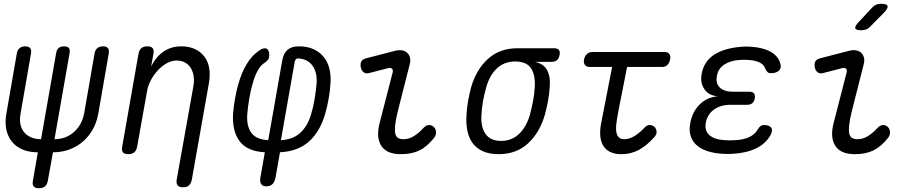

<svg xmlns="http://www.w3.org/2000/svg" viewBox="-20 -805 4840 1015"><path d="M186 190Q166 190 158 180.5Q150 171 154 150L180 0Q119 0 78 -25.5Q37 -51 20 -97.5Q3 -144 14 -206L69 -523Q72 -541 83.5 -550.5Q95 -560 113 -560Q132 -560 139.5 -550.5Q147 -541 144 -523L89 -206Q81 -164 92 -133.5Q103 -103 130.5 -86Q158 -69 197 -69L277 -525Q280 -543 290.5 -551.5Q301 -560 319 -560Q337 -560 344 -551.5Q351 -543 348 -525L268 -69Q308 -69 340.5 -86Q373 -103 395 -133.5Q417 -164 425 -206L480 -523Q483 -541 494.5 -550.5Q506 -560 525 -560Q543 -560 550.5 -550.5Q558 -541 555 -523L500 -206Q489 -144 455.5 -97.5Q422 -51 371.5 -25.5Q321 0 260 0L233 150Q229 171 217.5 180.5Q206 190 186 190Z M758 -326 705 -30Q701 -9 689.5 0.5Q678 10 658 10Q638 10 630 0.5Q622 -9 626 -30L712 -520Q716 -541 727.5 -550.5Q739 -560 759 -560Q779 -560 787 -550.5Q795 -541 791 -520L779 -454Q804 -504 844 -532Q884 -560 939 -560Q979 -560 1009.5 -546Q1040 -532 1059.5 -507Q1079 -482 1085.5 -447Q1092 -412 1085 -369L994 145Q990 165 979 175Q968 185 948 185Q927 185 919 175Q911 165 914 145L1002 -347Q1007 -374 1004 -399Q1001 -424 990 -443Q979 -462 960 -473.5Q941 -485 913 -485Q886 -485 859.5 -469.5Q833 -454 812 -430.5Q791 -407 776.5 -379Q762 -351 758 -326Z M1388 180Q1368 180 1360.5 167.5Q1353 155 1356 137L1380 0Q1287 -5 1247 -58Q1207 -111 1212 -203Q1215 -241 1222.5 -284Q1230 -327 1241 -364Q1257 -421 1284 -466Q1311 -511 1349 -537Q1362 -547 1373.5 -549Q1385 -551 1392 -546Q1399 -541 1402 -529Q1405 -517 1402 -500Q1400 -493 1395.5 -487.5Q1391 -482 1382 -475Q1359 -462 1343 -433Q1327 -404 1317 -368Q1305 -329 1297.5 -283.5Q1290 -238 1287 -199Q1283 -138 1309 -102.5Q1335 -67 1398 -64L1472 -485Q1479 -524 1500.5 -542Q1522 -560 1560 -560Q1605 -560 1637.5 -545Q1670 -530 1691 -504.5Q1712 -479 1721 -443.5Q1730 -408 1727 -364Q1725 -327 1717.5 -284Q1710 -241 1699 -203Q1672 -110 1614 -57.5Q1556 -5 1460 0L1436 137Q1431 158 1419.5 169Q1408 180 1388 180ZM1538 -478 1465 -64Q1528 -67 1567 -102.5Q1606 -138 1624 -199Q1636 -238 1643.5 -283.5Q1651 -329 1654 -368Q1657 -422 1632.5 -457Q1608 -492 1560 -496Q1550 -497 1545 -492.5Q1540 -488 1538 -478Z M1932 -419Q1915 -414 1903 -422.5Q1891 -431 1887 -450Q1884 -470 1891 -481.5Q1898 -493 1920 -498L2067 -536Q2090 -542 2106.5 -538.5Q2123 -535 2133.5 -525Q2144 -515 2147.5 -499.5Q2151 -484 2146 -465L2083 -217Q2072 -172 2069 -143.5Q2066 -115 2069.5 -99Q2073 -83 2084 -76Q2095 -69 2113 -69Q2142 -69 2169 -86Q2196 -103 2218 -128Q2233 -144 2247.5 -144Q2262 -144 2272 -135Q2284 -125 2285 -107Q2286 -89 2273 -74Q2255 -52 2236.5 -36Q2218 -20 2197.5 -10Q2177 0 2153 5Q2129 10 2098 10Q2065 10 2039.5 0.5Q2014 -9 1998.5 -30Q1983 -51 1979.5 -83Q1976 -115 1988 -159L2056 -423Q2059 -436 2052 -442Q2045 -448 2033 -445Z M2896 -478H2807Q2853 -469 2872 -434.5Q2891 -400 2886 -345Q2884 -308 2877 -271Q2870 -234 2860 -197Q2833 -104 2771.5 -47Q2710 10 2616 10Q2569 10 2535 -4.5Q2501 -19 2480 -46.5Q2459 -74 2451 -112.5Q2443 -151 2446 -197Q2448 -234 2454.5 -271Q2461 -308 2471 -345Q2498 -438 2560 -494Q2622 -550 2716 -550H2909Q2927 -550 2934.5 -541Q2942 -532 2938 -514Q2935 -496 2924.5 -487Q2914 -478 2896 -478ZM2629 -60Q2657 -60 2681 -69.5Q2705 -79 2724 -97Q2743 -115 2757.5 -140.5Q2772 -166 2781 -197Q2791 -234 2798 -271Q2805 -308 2807 -345Q2811 -409 2787 -444.5Q2763 -480 2703 -480Q2647 -480 2608 -444.5Q2569 -409 2551 -345Q2540 -308 2533.5 -271Q2527 -234 2525 -197Q2521 -133 2547 -96.5Q2573 -60 2629 -60Z M3494 -530Q3511 -530 3518.5 -519Q3526 -508 3522.5 -490.5Q3519 -473 3508.5 -462Q3498 -451 3480 -451H3295L3249 -217Q3241 -176 3238 -148.5Q3235 -121 3239 -103.5Q3243 -86 3253 -77.5Q3263 -69 3280 -69Q3307 -69 3334.5 -86Q3362 -103 3385 -128Q3399 -144 3413.5 -144Q3428 -144 3439 -135Q3450 -125 3451 -109.5Q3452 -94 3439 -80Q3419 -58 3399.5 -41.5Q3380 -25 3359 -13.5Q3338 -2 3314.5 4Q3291 10 3264 10Q3229 10 3205 -2Q3181 -14 3168 -36.5Q3155 -59 3153 -90Q3151 -121 3159 -159L3216 -451H3098Q3080 -451 3072 -462Q3064 -473 3067.5 -490.5Q3071 -508 3082.5 -519Q3094 -530 3111 -530Z M4105 -469Q4109 -458 4107 -448.5Q4105 -439 4098 -432Q4091 -425 4080 -421.5Q4069 -418 4055 -418Q4050 -418 4046 -419Q4042 -420 4038.5 -423Q4035 -426 4031.5 -431Q4028 -436 4025 -443Q4019 -463 3996 -474.5Q3973 -486 3937 -488Q3925 -489 3913.5 -489Q3902 -489 3890 -488Q3841 -485 3808.5 -463.5Q3776 -442 3770 -403Q3762 -365 3785 -342.5Q3808 -320 3856 -320H3942Q3959 -320 3966 -311.5Q3973 -303 3970 -285Q3967 -268 3957 -259.5Q3947 -251 3929 -251H3842Q3789 -251 3754 -225.5Q3719 -200 3711 -155Q3704 -113 3731 -90Q3758 -67 3811 -64Q3824 -63 3838.5 -63Q3853 -63 3867 -64Q3909 -66 3939 -79.5Q3969 -93 3984 -118Q3988 -125 3992 -130Q3996 -135 4000 -138Q4004 -141 4009 -142.5Q4014 -144 4020 -144Q4034 -144 4043.5 -140Q4053 -136 4057.5 -129.5Q4062 -123 4061 -113.5Q4060 -104 4054 -92Q4029 -46 3977.5 -21Q3926 4 3854 8Q3841 9 3826.5 9Q3812 9 3798 8Q3753 5 3718.5 -6.5Q3684 -18 3661.5 -38.5Q3639 -59 3630.5 -88.5Q3622 -118 3629 -154Q3640 -214 3678.5 -252.5Q3717 -291 3774 -296Q3727 -300 3704 -333Q3681 -366 3689 -413Q3695 -448 3712.5 -474Q3730 -500 3758 -517.5Q3786 -535 3822.5 -545Q3859 -555 3903 -558Q3914 -559 3926 -559Q3938 -559 3949 -558Q4013 -554 4053.5 -531.5Q4094 -509 4105 -469Z M4332 -419Q4315 -414 4303 -422.5Q4291 -431 4287 -450Q4284 -470 4291 -481.5Q4298 -493 4320 -498L4467 -536Q4490 -542 4506.5 -538.5Q4523 -535 4533.5 -525Q4544 -515 4547.5 -499.5Q4551 -484 4546 -465L4483 -217Q4472 -172 4469 -143.5Q4466 -115 4469.5 -99Q4473 -83 4484 -76Q4495 -69 4513 -69Q4542 -69 4569 -86Q4596 -103 4618 -128Q4633 -144 4647.5 -144Q4662 -144 4672 -135Q4684 -125 4685 -107Q4686 -89 4673 -74Q4655 -52 4636.5 -36Q4618 -20 4597.5 -10Q4577 0 4553 5Q4529 10 4498 10Q4465 10 4439.5 0.5Q4414 -9 4398.5 -30Q4383 -51 4379.5 -83Q4376 -115 4388 -159L4456 -423Q4459 -436 4452 -442Q4445 -448 4433 -445ZM4583 -667Q4572 -655 4560 -650Q4548 -645 4534 -645Q4505 -645 4501.5 -655.5Q4498 -666 4520 -689L4587 -761Q4597 -773 4609.5 -779Q4622 -785 4637 -785Q4668 -785 4672 -773.5Q4676 -762 4653 -738Z"/></svg>

Font: Maple Mono Light
Style: Italic
Weight: 300
Italic angle: -10°
Monospace: yes
Designer: subframe7536
Version: Version 7.000